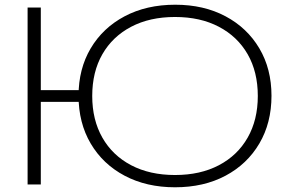

<svg xmlns="http://www.w3.org/2000/svg" viewBox="-20 -782 1223 814"><path d="M722 12Q601 12 508.5 -37Q416 -86 364.5 -173.5Q313 -261 313 -376Q313 -490 364.5 -577Q416 -664 508.5 -713Q601 -762 723 -762Q844 -762 936 -713Q1028 -664 1079.5 -577Q1131 -490 1131 -376Q1131 -261 1079.5 -173.5Q1028 -86 936 -37Q844 12 722 12ZM97 0V-750H153V0ZM123 -350V-400H343V-350ZM722 -40Q829 -40 908 -81.5Q987 -123 1030 -198.5Q1073 -274 1073 -375Q1073 -477 1030 -552Q987 -627 908 -668.5Q829 -710 722 -710Q615 -710 536 -668.5Q457 -627 414 -552Q371 -477 371 -375Q371 -274 414 -198.5Q457 -123 536 -81.5Q615 -40 722 -40Z"/></svg>

Font: Unbounded ExtraLight
Style: Regular
Weight: 250
Designer: Luke Prowse, Jean-Baptiste Morizot, Fátima Lázaro, Florian Runge
Foundry: NaN
Version: Version 1.701;gftools[0.9.28.dev5+ged2979d]